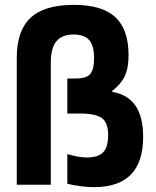

<svg xmlns="http://www.w3.org/2000/svg" viewBox="-20 -760 640 790"><path d="M367 10Q342 10 314 6.5Q286 3 257 -4V-126Q281 -119 300.5 -115.5Q320 -112 338 -112Q384 -112 404.5 -133.5Q425 -155 425 -204Q425 -255 399.5 -274Q374 -293 306 -293H257V-437H292Q335 -437 351 -455Q367 -473 367 -522Q367 -572 347 -595Q327 -618 283 -618Q235 -618 212 -590Q189 -562 189 -502V0H49V-522Q49 -634 106 -687Q163 -740 284 -740Q400 -740 454.5 -689.5Q509 -639 509 -532Q509 -480 493.5 -447Q478 -414 442 -386V-382Q506 -371 537.5 -325Q569 -279 569 -197Q569 10 367 10Z"/></svg>

Font: M PLUS Code Latin Expanded
Style: Bold
Weight: 700
Width: 7
Designer: Coji Morishita
Foundry: UNDERFOREST DESIGN
Version: Version 1.002; ttfautohint (v1.8.3)